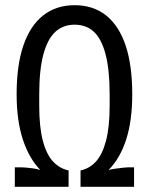

<svg xmlns="http://www.w3.org/2000/svg" viewBox="-20 -719 574 739"><path d="M37 0V-75H60Q68 -75 80 -74Q92 -73 106.5 -71Q121 -69 135 -65Q92 -109 68 -182Q44 -255 44 -356Q44 -468 70 -544Q96 -620 146 -659.5Q196 -699 267 -699Q339 -699 388.5 -659.5Q438 -620 463.5 -544Q489 -468 489 -356Q489 -254 465.5 -181.5Q442 -109 398 -65Q411 -68 425.5 -70Q440 -72 453.5 -73.5Q467 -75 473 -75H496V0H290V-63Q324 -70 349 -97Q374 -124 388 -177Q402 -230 402 -311V-356Q402 -450 386.5 -509.5Q371 -569 341.5 -596.5Q312 -624 267 -624Q223 -624 193 -596.5Q163 -569 147 -509.5Q131 -450 131 -356V-311Q131 -230 145 -177Q159 -124 184.5 -97Q210 -70 244 -63V0Z"/></svg>

Font: Archivo ExtraCondensed
Style: Regular
Weight: 400
Width: 2
Designer: Hector Gatti
Foundry: Omnibus-Type
Version: Version 2.001